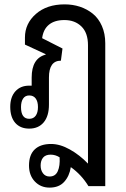

<svg xmlns="http://www.w3.org/2000/svg" viewBox="-20 -582 575 879"><path d="M207 276.9Q166 276.9 139.4 248.8Q112.8 220.7 112.8 175.8Q112.8 127 138.9 102.1Q165 77.1 213.9 77.1Q254.9 77.1 299.8 102.3Q344.7 127.4 382.8 167V-375Q382.8 -431.6 352.8 -460.9Q322.8 -490.2 274.9 -490.2Q230 -490.2 204.1 -469Q178.2 -447.8 172.9 -407.2L266.1 -359.9L258.8 -304.2Q204.1 -304.2 204.1 -227.1V-103Q204.1 -50.8 180.2 -22Q156.2 6.8 113.8 6.8Q72.8 6.8 49.8 -19.5Q26.9 -45.9 26.9 -92.8Q26.9 -137.7 50.3 -163.8Q73.7 -189.9 113.8 -189.9H125V-227.1Q125 -314.9 189 -332V-334L94.2 -377.9V-410.2Q94.2 -474.1 144.3 -518.1Q194.3 -562 275.9 -562Q313 -562 345.7 -551.3Q378.4 -540.5 404.8 -519.3Q431.2 -498 446.5 -463.1Q461.9 -428.2 461.9 -383.8V270H384.8Q353 217.8 304.2 183.1Q297.9 224.1 273.9 250.5Q250 276.9 207 276.9ZM113.8 -38.1Q133.3 -38.1 143.6 -52.5Q153.8 -66.9 153.8 -91.8Q153.8 -116.7 143.6 -130.9Q133.3 -145 113.8 -145Q95.2 -145 85.7 -130.6Q76.2 -116.2 76.2 -91.8Q76.2 -38.1 113.8 -38.1ZM207 226.1Q233.9 226.1 244.6 201.4Q255.4 176.8 252.9 138.2Q233.4 126 211.9 126Q188.5 126 177.2 139.6Q166 153.3 166 175.8Q166 197.3 177 211.7Q188 226.1 207 226.1Z"/></svg>

Font: Noto Sans Thai Looped Condensed
Style: Regular
Weight: 400
Width: 3
Designer: Sasikarn Vongin, Ben Mitchell
Foundry: The Fontpad Ltd
Version: Version 1.00